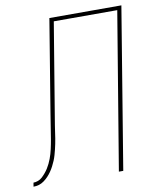

<svg xmlns="http://www.w3.org/2000/svg" viewBox="-121 -799 704 864"><g transform="rotate(-10 231.0 -367.5)"><path d="M-38 0 -35 -18Q-25 -18 -14 -22Q-3 -26 5.5 -34Q14 -42 21.5 -51Q29 -60 35 -69.5Q41 -79 46 -89.5Q51 -100 55 -110.5Q59 -121 62 -131.5Q65 -142 67.5 -153Q70 -164 72 -174.5Q74 -185 76 -196Q81 -226 85.5 -255.5Q90 -285 95 -315L164 -735H493L372 0H352L471 -717H181L114 -312Q109 -283 104.5 -254.5Q100 -226 96 -197Q94 -185 91.5 -172.5Q89 -160 86 -148Q83 -136 79.5 -123.5Q76 -111 71 -99Q66 -87 60 -75.5Q54 -64 46.5 -53Q39 -42 30 -32.5Q21 -23 10 -15Q-1 -7 -13.5 -3.5Q-26 0 -38 0Z"/></g></svg>

Font: Iosevka SS04 Thin Oblique
Style: Regular
Weight: 100
Italic angle: -9°
Monospace: yes
Designer: Belleve Invis
Foundry: Belleve Invis
Version: Version 19.0.0; ttfautohint (v1.8.4)